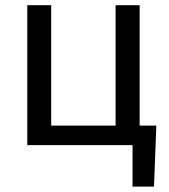

<svg xmlns="http://www.w3.org/2000/svg" viewBox="-20 -548 640 725"><path d="M83 -528.3H173.3V-73.7H416.5V-528.3H507.3V-73.7H570.3L561.5 156.7H480.5V0H83Z"/></svg>

Font: RobotoMono-Regular
Style: Regular
Weight: 400
Designer: Google
Version: Version 2.000985; 2015; ttfautohint (v1.3)